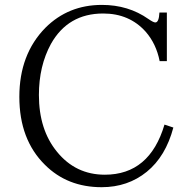

<svg xmlns="http://www.w3.org/2000/svg" viewBox="-20 -760 770 795"><path d="M697.8 -231.9Q666 -112.3 587.9 -48.8Q509.3 15.1 400.9 15.1Q258.8 15.1 166 -77.6Q60.1 -182.1 60.1 -358.9Q60.1 -535.2 168 -645Q262.7 -739.7 401.9 -739.7Q511.7 -739.7 594.7 -681.2Q615.2 -667 623 -667Q638.2 -667 640.1 -708H670.9V-506.8H641.1Q627 -578.6 583 -628.9Q515.6 -704.1 407.2 -704.1Q261.7 -704.1 190.9 -578.1Q141.1 -486.8 141.1 -366.7Q141.1 -223.1 215.8 -131.8Q293 -36.6 414.1 -36.6Q599.6 -36.6 661.1 -244.1Z"/></svg>

Font: I.MingCP
Style: Regular
Weight: 400
Designer: I.Font Project
Version: Version 8.000; Sep 06, 2022